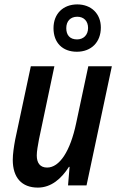

<svg xmlns="http://www.w3.org/2000/svg" viewBox="-20 -842 534 872"><path d="M329 -607C394 -607 438 -650 438 -717C438 -780 394 -822 331 -822C267 -822 223 -780 223 -714C223 -648 264 -607 329 -607ZM330 -663C297 -663 281 -683 281 -714C281 -746 300 -766 331 -766C361 -766 380 -746 380 -715C380 -683 359 -663 330 -663ZM152 10C213 10 259 -31 293 -84H296L289 0H373L488 -541H381L326 -283C299 -154 250 -81 194 -81C162 -81 147 -102 147 -136C147 -156 152 -181 157 -209L227 -541H120L49 -208C43 -176 38 -142 38 -116C38 -36 78 10 152 10Z"/></svg>

Font: Noto Sans Display SemiCondensed Medium
Style: Italic
Weight: 500
Width: 4
Italic angle: -12°
Designer: Monotype Design Team
Foundry: Monotype Imaging Inc.
Version: Version 1.900